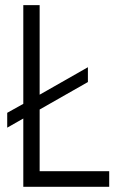

<svg xmlns="http://www.w3.org/2000/svg" viewBox="-20 -720 451 740"><path d="M69.8 0V-263.2L7.8 -228V-285.2L69.8 -319.8V-700.2H132.8V-355L318.8 -460.9V-403.8L132.8 -297.9V-60.1H400.9V0Z"/></svg>

Font: Abel
Style: Regular
Weight: 400
Designer: Matthew Desmond
Foundry: Matthew Desmond
Version: Version 1.002